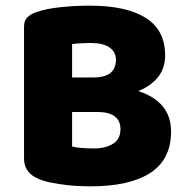

<svg xmlns="http://www.w3.org/2000/svg" viewBox="-20 -643 659 679"><path d="M564 -447Q564 -402 539 -370.5Q514 -339 469 -321Q585 -283 585 -178Q585 -79 511.5 -31.5Q438 16 300 16Q283 16 260 15Q237 14 212.5 11Q188 8 164 3.5Q140 -1 120 -9Q65 -30 65 -82V-549Q65 -570 76.5 -581.5Q88 -593 108 -600Q142 -612 193 -617.5Q244 -623 298 -623Q426 -623 495 -580Q564 -537 564 -447ZM406 -186Q406 -247 324 -247H235V-125Q249 -121 271 -119.5Q293 -118 313 -118Q353 -118 379.5 -134.5Q406 -151 406 -186ZM235 -369H308Q351 -369 370.5 -385Q390 -401 390 -432Q390 -459 367.5 -475Q345 -491 300 -491Q285 -491 265.5 -490Q246 -489 235 -487Z"/></svg>

Font: Baloo Thambi 2 ExtraBold
Style: Regular
Weight: 800
Designer: Aadarsh Rajan and Ek Type
Foundry: Ek Type
Version: Version 1.640;hotconv 1.0.111;makeotfexe 2.5.65597; ttfautoh